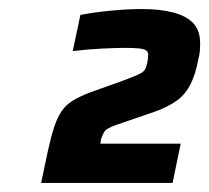

<svg xmlns="http://www.w3.org/2000/svg" viewBox="-20 -825 463 425"><path d="M71 -420 86 -491Q93 -523 100 -544Q107 -565 116.5 -579Q126 -593 141.5 -602.5Q157 -612 181 -621L251 -646Q275 -655 286 -660Q297 -665 300.5 -670.5Q304 -676 306 -686Q307 -691 307.5 -696Q308 -701 308 -703Q308 -711 302.5 -714Q297 -717 286 -718Q275 -719 256 -719Q238 -719 206.5 -717.5Q175 -716 141 -712L158 -792Q189 -798 226.5 -801.5Q264 -805 294 -805Q334 -805 363 -797.5Q392 -790 407.5 -774Q423 -758 423 -729Q423 -722 422.5 -713.5Q422 -705 419 -694Q413 -661 402 -639Q391 -617 373 -603.5Q355 -590 326 -579L233 -547Q218 -541 213.5 -536.5Q209 -532 204 -518L202 -507H380L362 -420Z"/></svg>

Font: Saira Thin ExtraBold
Style: Italic
Weight: 800
Italic angle: -12°
Version: Version 1.101